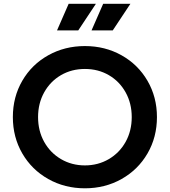

<svg xmlns="http://www.w3.org/2000/svg" viewBox="-20 -1006 918 1038"><path d="M49.5 -373Q49.5 -481.5 100.5 -569.4Q151.5 -657.2 240.8 -707.1Q330 -757 439 -757Q548 -757 637.1 -707.1Q726.2 -657.2 777.4 -569.2Q828.5 -481.2 828.5 -373Q828.5 -264.5 777.5 -176.5Q726.5 -88.5 637.2 -38.2Q548 12 439 12Q330 12 240.8 -38.2Q151.5 -88.5 100.5 -176.5Q49.5 -264.5 49.5 -373ZM692.2 -373Q692.2 -447.2 659.2 -506.6Q626.2 -566 568.6 -599.6Q511 -633.2 439 -633.2Q367 -633.2 309.4 -599.6Q251.8 -566 218.8 -506.6Q185.8 -447.2 185.8 -373Q185.8 -298.5 218.8 -239.1Q251.8 -179.8 309.8 -145.8Q367.8 -111.8 439 -111.8Q510.2 -111.8 568.2 -145.8Q626.2 -179.8 659.2 -239.1Q692.2 -298.5 692.2 -373ZM351.2 -985.5H498.5L403 -841.5H288.2ZM537.8 -985.5H685L589.5 -841.5H474.8Z"/></svg>

Font: Trafiko Sans Variable
Style: Regular
Weight: 400
Designer: Gumpita Rahayu / Trafiko
Foundry: Tokotype / Trafiko
Version: Version 0.001;FEAKit 1.0